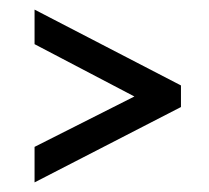

<svg xmlns="http://www.w3.org/2000/svg" viewBox="-20 -418 435 400"><path d="M260 -217 52 -326V-398L357 -240V-195L52 -38V-112Z"/></svg>

Font: Genos SemiBold
Style: Regular
Weight: 600
Designer: Robert E. Leuschke
Foundry: Robert E. Leuschke
Version: Version 1.010